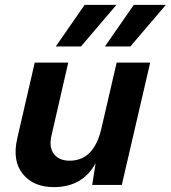

<svg xmlns="http://www.w3.org/2000/svg" viewBox="-20 -756 698 785"><path d="M456 -736 311 -566H208L326 -736ZM513 -566H409L527 -736H658ZM395 -233 457 -500H594L478 0H357L371 -89Q318 9 200 9Q117 9 73.5 -44.5Q30 -98 50 -188L122 -500H259L191 -204Q179 -155 200 -127Q221 -99 265 -99Q365 -99 395 -233Z"/></svg>

Font: Elaine Sans SemiBold
Style: Italic
Weight: 600
Italic angle: -13°
Designer: Wei Huang
Foundry: Wei Huang
Version: Version 2.001;December 24, 2019;FontCreator 12.0.0.2547 64-b